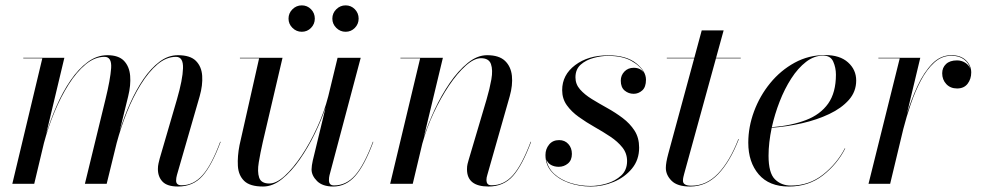

<svg xmlns="http://www.w3.org/2000/svg" viewBox="-20 -671 3616 701"><path d="M369.5 0H290L365 -308Q383 -381.5 385.8 -422.5Q388.5 -463.5 361.5 -463.5Q326 -463.5 292.8 -436Q259.5 -408.5 230.5 -362.5Q201.5 -316.5 178.5 -261Q155.5 -205.5 140.5 -149L105 0H25L134.5 -458H65V-460H215L148.5 -181.5Q164.5 -234 187 -285.2Q209.5 -336.5 238 -378Q266.5 -419.5 300.2 -444.5Q334 -469.5 372 -469.5Q413 -469.5 432.8 -448.8Q452.5 -428 455.2 -394Q458 -360 448 -319.5L417 -193Q433 -244.5 455 -293.8Q477 -343 504.2 -382.8Q531.5 -422.5 563 -446Q594.5 -469.5 629.5 -469.5Q674.5 -469.5 695.2 -448.8Q716 -428 718.2 -394Q720.5 -360 709 -319.5L626 -32Q623 -21.5 623 -11.5Q623 5.5 643 5.5Q686 5.5 719 -31Q752 -67.5 784 -153.5L785.5 -153Q753.5 -67 719.2 -28.5Q685 10 630 10Q590.5 10 573.5 -7.8Q556.5 -25.5 556.5 -54Q556.5 -65 558.8 -74.8Q561 -84.5 563 -92L626 -308Q647 -380.5 648.2 -422Q649.5 -463.5 622.5 -463.5Q587 -463.5 554.5 -435.8Q522 -408 493.8 -362.2Q465.5 -316.5 443.2 -260.8Q421 -205 406 -149Z M1193.4 -603Q1193.4 -623 1207.8 -637.2Q1222.2 -651.4 1241.8 -651.4Q1261.8 -651.4 1275.6 -637.2Q1289.4 -623 1289.4 -603Q1289.4 -583.4 1275.6 -569.2Q1261.8 -555 1241.8 -555Q1222.2 -555 1207.8 -569.2Q1193.4 -583.4 1193.4 -603ZM1033.4 -603Q1033.4 -623 1047.8 -637.2Q1062.2 -651.4 1081.8 -651.4Q1101.8 -651.4 1115.6 -637.2Q1129.4 -623 1129.4 -603Q1129.4 -583.4 1115.6 -569.2Q1101.8 -555 1081.8 -555Q1062.2 -555 1047.8 -569.2Q1033.4 -583.4 1033.4 -603ZM1011.5 -460 939.5 -152.5Q930.5 -113 924.8 -78.5Q919 -44 926.2 -22.5Q933.5 -1 963.5 -1Q989 -1 1019.8 -29Q1050.5 -57 1081.5 -103.5Q1112.5 -150 1138.2 -206.5Q1164 -263 1178.5 -319.5L1212.5 -460H1297L1183 -31Q1181 -23 1181 -13Q1181 6 1199.5 6Q1244 6 1276.8 -31.2Q1309.5 -68.5 1341.5 -153.5L1343 -153Q1311 -67 1277 -28.5Q1243 10 1196.5 10Q1157.5 10 1137.5 -10Q1117.5 -30 1117.5 -52.5Q1117.5 -58.5 1118.8 -67.8Q1120 -77 1122 -85L1169 -279.5Q1153.5 -232.5 1129 -182.2Q1104.5 -132 1074 -88.2Q1043.5 -44.5 1009.5 -17.2Q975.5 10 940.5 10Q892.5 10 871.5 -10.5Q850.5 -31 848.5 -65.5Q846.5 -100 854.5 -141L926 -458H856V-460Z M1514 -458H1442V-460H1597L1528 -172.5Q1543 -219 1567 -270.8Q1591 -322.5 1622 -367.8Q1653 -413 1687.8 -441.2Q1722.5 -469.5 1758.5 -469.5Q1802 -469.5 1823.8 -448.8Q1845.5 -428 1849 -394Q1852.5 -360 1841 -319.5L1759 -31.5Q1756 -22.5 1756 -13.5Q1756 -5.5 1760 0Q1764 5.5 1775 5.5Q1820 5.5 1852.8 -31.5Q1885.5 -68.5 1917.5 -153.5L1919 -153Q1887 -67 1852.8 -28.5Q1818.5 10 1763.5 10Q1685 10 1685 -53Q1685 -64 1687 -72.2Q1689 -80.5 1691 -87L1756.5 -308Q1768 -347 1774 -381.2Q1780 -415.5 1772.5 -437Q1765 -458.5 1736 -458.5Q1711 -458.5 1680.5 -431.2Q1650 -404 1619.5 -358.8Q1589 -313.5 1563.2 -258.2Q1537.5 -203 1522 -147L1487 0H1404.5Z M2313.5 -132Q2313.5 -87.5 2287.5 -55.8Q2261.5 -24 2221 -7Q2180.5 10 2137 10Q2095 10 2057.2 -3.2Q2019.5 -16.5 1995.5 -42.2Q1971.5 -68 1971.5 -105Q1971.5 -127 1984.8 -143.2Q1998 -159.5 2021.5 -159.5Q2042 -159.5 2055 -145.2Q2068 -131 2068 -109Q2068 -86 2053.5 -74Q2039 -62 2020 -62Q2004 -62 1991.8 -68.8Q1979.5 -75.5 1974.5 -89.5Q1980 -57.5 2004 -35.8Q2028 -14 2063 -3Q2098 8 2136.5 8Q2164.5 8 2195.2 -1Q2226 -10 2247.8 -30Q2269.5 -50 2269.5 -83Q2269.5 -111 2252.5 -132.5Q2235.5 -154 2208.5 -172Q2181.5 -190 2151 -207.2Q2120.5 -224.5 2093.5 -243.8Q2066.5 -263 2049.5 -286.8Q2032.5 -310.5 2032.5 -342Q2032.5 -397.5 2079.8 -433.2Q2127 -469 2200.5 -469Q2266.5 -469 2302.5 -440.2Q2338.5 -411.5 2338.5 -380Q2338.5 -353 2324.8 -340.8Q2311 -328.5 2293.5 -328.5Q2275 -328.5 2260.8 -340.2Q2246.5 -352 2246.5 -376.5Q2246.5 -396 2259.8 -409.8Q2273 -423.5 2293.5 -423.5Q2318.5 -423.5 2330.5 -406Q2318.5 -430 2285.5 -448.5Q2252.5 -467 2200.5 -467Q2175 -467 2147.2 -459.5Q2119.5 -452 2100.2 -435Q2081 -418 2081 -388.5Q2081 -363.5 2097.8 -344.5Q2114.5 -325.5 2141 -309.2Q2167.5 -293 2197.2 -276.5Q2227 -260 2253.5 -240Q2280 -220 2296.8 -194Q2313.5 -168 2313.5 -132Z M2677.5 -163Q2645.5 -80.5 2602 -35.2Q2558.5 10 2499.5 10Q2453 10 2432 -11Q2411 -32 2411 -58Q2411 -77 2420 -110L2514.5 -458H2414.5V-460H2515L2542 -560H2622L2594.5 -460H2684.5V-458H2594L2478 -36.5Q2476.5 -31 2475 -24.5Q2473.5 -18 2473.5 -11Q2473.5 7 2504.5 7Q2559 7 2601.5 -37.2Q2644 -81.5 2676 -163.5Z M2786 -102.5Q2786 -39.5 2809.2 -16.5Q2832.5 6.5 2867.5 6.5Q2934 6.5 2984.8 -33.5Q3035.5 -73.5 3064.5 -129.5L3066 -129Q3037 -72 2984.8 -31Q2932.5 10 2860 10Q2788 10 2750 -34.5Q2712 -79 2712 -150Q2712 -207.5 2733 -264.2Q2754 -321 2792 -367.5Q2830 -414 2881.2 -442Q2932.5 -470 2992.5 -470Q3046.5 -470 3076.2 -443.2Q3106 -416.5 3106 -377Q3106 -336.5 3079.2 -306.2Q3052.5 -276 3007.8 -254.8Q2963 -233.5 2908.2 -221Q2853.5 -208.5 2797.5 -204.5Q2786 -149.5 2786 -102.5ZM2985.5 -468Q2952.5 -468 2923 -445.2Q2893.5 -422.5 2869 -384.5Q2844.5 -346.5 2826.5 -300.2Q2808.5 -254 2798 -206.5Q2870.5 -212.5 2923 -232.8Q2975.5 -253 3003.8 -293Q3032 -333 3032 -398.5Q3032 -424 3022.2 -446Q3012.5 -468 2985.5 -468Z M3265 -458H3187V-460H3340L3291 -255Q3307 -307.5 3329.8 -356.8Q3352.5 -406 3383 -437.8Q3413.5 -469.5 3453.5 -469.5Q3487.5 -469.5 3506.8 -450.8Q3526 -432 3526 -406.5Q3526 -382.5 3512.8 -365.2Q3499.5 -348 3474.5 -348Q3450 -348 3435 -364Q3420 -380 3420 -403.5Q3420 -424 3434 -437.2Q3448 -450.5 3474 -450.5Q3490.5 -450.5 3503.8 -442.2Q3517 -434 3522.5 -420.5Q3517.5 -440.5 3499.8 -454Q3482 -467.5 3453.5 -467.5Q3418.5 -467.5 3391 -442.5Q3363.5 -417.5 3342.2 -377.2Q3321 -337 3305 -290.2Q3289 -243.5 3278 -200L3230 0H3151Z"/></svg>

Font: Bodoni* 96pt
Style: Italic
Weight: 400
Italic angle: -13°
Version: Version 2.3